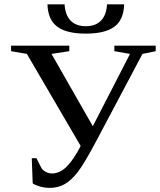

<svg xmlns="http://www.w3.org/2000/svg" viewBox="-20 -868 748 897"><path d="M31.7 -628.9V-654.8H303.7V-628.9L220.7 -616.2L413.6 -278.3L587.4 -616.2L514.2 -628.9V-654.8H707.5V-628.9L645.5 -616.2L431.2 -211.9Q375 -106 345 -66.4Q314.9 -26.9 283.4 -8.5Q252 9.8 211.9 9.8Q189.9 9.8 168.5 3.9Q147 -2 132.8 -11.2L128.4 -128.9H150.4L174.3 -81.5Q182.6 -70.3 196 -64Q209.5 -57.6 223.1 -57.6Q258.8 -57.6 290.8 -88.9Q322.8 -120.1 356.9 -186L105.5 -616.2ZM380.9 -710.9Q291.5 -710.9 247.8 -743.2Q204.1 -775.4 201.7 -847.7H281.7Q284.7 -797.4 310.1 -771.5Q335.4 -745.6 380.9 -745.6Q426.3 -745.6 451.7 -771.5Q477.1 -797.4 480 -847.7H560.1Q557.6 -774.9 513.9 -742.9Q470.2 -710.9 380.9 -710.9Z"/></svg>

Font: Times New Roman
Style: Regular
Weight: 400
Designer: Steve Matteson
Foundry: Ascender Corporation
Version: Version 2.00.3